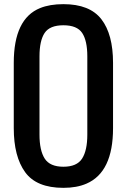

<svg xmlns="http://www.w3.org/2000/svg" viewBox="-20 -904 616 933"><path d="M171.9 -629.9V-250Q171.9 -172.9 197.3 -133.3Q222.7 -93.8 288.1 -93.8Q353.5 -93.8 378.9 -133.3Q404.3 -172.9 404.3 -250V-629.9Q404.3 -706.1 379.4 -743.7Q354.5 -781.2 288.1 -781.2Q221.7 -781.2 196.8 -743.7Q171.9 -706.1 171.9 -629.9ZM288.1 -883.8Q416 -883.8 472.7 -810.5Q529.3 -737.3 529.3 -598.6V-281.2Q529.3 -67.4 400.4 -11.7Q353.5 8.8 288.1 8.8Q157.2 8.8 102.1 -67.4Q46.9 -143.6 46.9 -281.2V-598.6Q46.9 -813 174.8 -864.7Q221.7 -883.8 288.1 -883.8Z"/></svg>

Font: Oswald
Style: Book
Weight: 400
Designer: vernon adams
Foundry: vernon adams
Version: Version 1.000